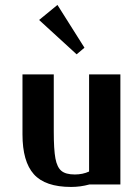

<svg xmlns="http://www.w3.org/2000/svg" viewBox="-20 -737 561 767"><path d="M69.8 0ZM209.5 -717.3 317.4 -546.4 286.1 -520 136.2 -657.2ZM335.9 -51.8V-439.9H460.9V0H336.9Q301.3 9.8 264.2 9.8Q160.6 9.8 115.2 -41Q69.8 -91.8 69.8 -200.2V-439.9H194.8V-211.9Q194.8 -139.2 201.4 -104Q208 -68.8 225.3 -54.4Q242.7 -40 278.8 -40Q310.5 -40 335.9 -51.8Z"/></svg>

Font: Pfennig
Style: Bold
Weight: 700
Version: Version 20120410 ; ttfautohint (v0.8)